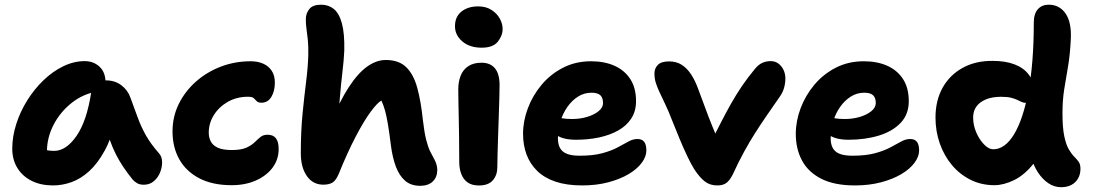

<svg xmlns="http://www.w3.org/2000/svg" viewBox="-20 -780 4659 818"><path d="M205.8 10Q154 10 114.9 -9.5Q75.8 -29 54 -64.4Q32.2 -99.8 32.2 -147Q32.2 -198 49.1 -251.1Q66 -304.2 96 -352.3Q126 -400.4 165.4 -438.2Q204.8 -476 249.8 -497.8Q294.8 -519.6 341.2 -519.6Q378.4 -519.6 404 -495.9Q429.6 -472.2 429.6 -428Q429.6 -412.2 420.6 -403Q411.6 -393.8 398 -391Q334 -380.6 284.9 -341.3Q235.8 -302 207.9 -247.6Q180 -193.2 180 -134.2Q180 -116.6 182.7 -102.1Q185.4 -87.6 193.4 -65.6L125 -168.2Q149.4 -149.8 167.6 -143.5Q185.8 -137.2 210.6 -137.2Q261.8 -137.2 305.9 -200.8Q350 -264.4 368.6 -387Q372.4 -411.2 390.3 -424.4Q408.2 -437.6 431.2 -437.6Q469.6 -437.6 497 -416.8Q524.4 -396 535.2 -365.2Q552.4 -318.6 566.7 -279.4Q581 -240.2 601.4 -203.8Q621.8 -167.4 656.6 -127.8Q670 -113.2 670.6 -90.8Q671.2 -68.4 662.2 -45.8Q653.2 -23.2 635.5 -8.1Q617.8 7 592.8 7Q575 7 563.8 0.3Q552.6 -6.4 544.6 -15.6Q523.2 -42.4 506.2 -67.5Q489.2 -92.6 474.5 -121.1Q459.8 -149.6 447.2 -185.4Q434.6 -221.2 422.2 -267.6L475.4 -272.2Q455.6 -192.2 425.8 -137.9Q396 -83.6 360.3 -51Q324.6 -18.4 285.3 -4.2Q246 10 205.8 10Z M967 9Q885.6 9 829.3 -20.3Q773 -49.6 744 -101.1Q715 -152.6 715 -220Q715 -282.8 741.5 -336.8Q768 -390.8 814.3 -431.9Q860.6 -473 920.5 -496Q980.4 -519 1048 -519Q1078.6 -519 1101.7 -508.6Q1124.8 -498.2 1137.9 -478.1Q1151 -458 1151 -428Q1151 -392 1136.1 -367.2Q1121.2 -342.4 1093.8 -342.4Q1079.8 -342.4 1073.7 -349Q1067.6 -355.6 1061.2 -361.7Q1054.8 -367.8 1037 -367.8Q988.8 -367.8 950.9 -346.3Q913 -324.8 891.2 -289.9Q869.4 -255 869.4 -215Q869.4 -194.2 878.1 -177.3Q886.8 -160.4 908.1 -150.6Q929.4 -140.8 967.8 -140.8Q1007.2 -140.8 1029.2 -150.7Q1051.2 -160.6 1064.3 -173.4Q1077.4 -186.2 1089.4 -196.1Q1101.4 -206 1120 -206Q1143.8 -206 1155.5 -191Q1167.2 -176 1167.2 -145Q1167.2 -100.6 1141.5 -66Q1115.8 -31.4 1070.5 -11.2Q1025.2 9 967 9Z M1357.6 6.8Q1313 6.8 1287.3 -30.1Q1261.6 -67 1261.6 -127Q1261.6 -221.4 1269.1 -296.6Q1276.6 -371.8 1284.3 -433.1Q1292 -494.4 1293.4 -545.4Q1294.2 -583.8 1291.5 -610.2Q1288.8 -636.6 1285.7 -657.4Q1282.6 -678.2 1283 -699.8Q1283.4 -723.4 1298.1 -741.7Q1312.8 -760 1347.8 -760Q1379.4 -760 1402 -741.9Q1424.6 -723.8 1436.5 -681Q1448.4 -638.2 1446.8 -564.4Q1445 -523.2 1438.8 -472.3Q1432.6 -421.4 1427.1 -353.5Q1421.6 -285.6 1422 -192.4L1388 -254.4Q1426.8 -348.2 1465.5 -407.9Q1504.2 -467.6 1543.8 -496Q1583.4 -524.4 1623.6 -524.4Q1679.4 -524.4 1710.7 -493.8Q1742 -463.2 1757.7 -405.9Q1773.4 -348.6 1781.8 -267.2Q1788 -214.4 1796 -183.4Q1804 -152.4 1813.1 -134.1Q1822.2 -115.8 1830.6 -101Q1836.2 -90.8 1839.6 -79.1Q1843 -67.4 1843 -56Q1843 -25.6 1824 -7Q1805 11.6 1769.8 11.6Q1730.6 11.6 1705.7 -10.2Q1680.8 -32 1666.6 -70.1Q1652.4 -108.2 1646 -156.4Q1638.8 -214.2 1632.8 -250.1Q1626.8 -286 1620.4 -308.9Q1614 -331.8 1605 -351.4Q1588.6 -343.4 1559.8 -304.6Q1531 -265.8 1495.8 -198.7Q1460.6 -131.6 1422.8 -38.4Q1411 -10.8 1396.3 -2Q1381.6 6.8 1357.6 6.8Z M2020.2 10.2Q1990.4 10.2 1972.3 -2.7Q1954.2 -15.6 1945.4 -38.5Q1936.6 -61.4 1936.6 -89Q1936.6 -153.6 1935.8 -198.4Q1935 -243.2 1934.5 -276.2Q1934 -309.2 1933.2 -338.2Q1932.4 -367.2 1932.4 -399.6Q1932.4 -431 1942.3 -456.8Q1952.2 -482.6 1974.5 -497.7Q1996.8 -512.8 2031.8 -512.8Q2067.2 -512.8 2087.3 -490.6Q2107.4 -468.4 2108.4 -421Q2108.4 -401.2 2107.5 -366Q2106.6 -330.8 2105.1 -288.5Q2103.6 -246.2 2102.2 -203.5Q2100.8 -160.8 2099.8 -125Q2098.8 -89.2 2098.8 -67.4Q2098.8 -34.2 2079.8 -12Q2060.8 10.2 2020.2 10.2ZM2032.2 -576.8Q1981 -576.8 1949.7 -603.6Q1918.4 -630.4 1918.4 -668.2Q1918.4 -708.8 1946.1 -730.8Q1973.8 -752.8 2017.2 -752.8Q2050.6 -752.8 2073.9 -737.8Q2097.2 -722.8 2109.3 -700.9Q2121.4 -679 2121.4 -656.8Q2121.4 -628 2100.9 -602.4Q2080.4 -576.8 2032.2 -576.8Z M2460.4 10Q2394.6 10 2346.9 -6Q2299.2 -22 2268.6 -52Q2238 -82 2223.2 -122Q2208.4 -162 2208.4 -210Q2208.4 -264 2228.8 -318.5Q2249.2 -373 2287.2 -418.5Q2325.2 -464 2378.7 -491.5Q2432.2 -519 2498.4 -519Q2555.2 -519 2598.1 -499.8Q2641 -480.6 2665.4 -442.9Q2689.8 -405.2 2689.8 -349Q2689.8 -306.6 2669.7 -275.5Q2649.6 -244.4 2614.2 -224.4Q2578.8 -204.4 2532.7 -194.5Q2486.6 -184.6 2433.8 -184.6Q2379.8 -184.6 2350.9 -204.4Q2322 -224.2 2322 -250.2Q2322 -264.4 2328.7 -271.5Q2335.4 -278.6 2351 -278.6Q2362 -278.6 2377 -275.8Q2392 -273 2417.8 -273Q2451.2 -273 2480.9 -281.8Q2510.6 -290.6 2529.9 -306.1Q2549.2 -321.6 2549.2 -341Q2549.2 -363 2537.9 -374Q2526.6 -385 2500.2 -385Q2468.8 -385 2442.7 -368.5Q2416.6 -352 2397.2 -324.4Q2377.8 -296.8 2367.4 -261.8Q2357 -226.8 2357 -189.8Q2357 -166.6 2365.6 -150Q2374.2 -133.4 2394.5 -125Q2414.8 -116.6 2449.4 -116.6Q2507.2 -116.6 2546.3 -127.3Q2585.4 -138 2611.7 -152.2Q2638 -166.4 2657.5 -177.1Q2677 -187.8 2695.6 -187.8Q2715.4 -187.8 2724.6 -175.6Q2733.8 -163.4 2733.8 -138.8Q2733.8 -112.8 2713.9 -86.1Q2694 -59.4 2657.8 -38Q2621.6 -16.6 2571.4 -3.3Q2521.2 10 2460.4 10Z M3035.6 10Q3005 10 2983.2 -6.6Q2961.4 -23.2 2937.8 -59Q2924.2 -80.8 2907.6 -115.7Q2891 -150.6 2875.1 -189.2Q2859.2 -227.8 2846.8 -258.8Q2828.8 -305.6 2814 -336.3Q2799.2 -367 2789.1 -388.9Q2779 -410.8 2773.6 -428.6Q2768.2 -446.4 2768.2 -467.4Q2768.2 -488.8 2782.8 -503.6Q2797.4 -518.4 2830.2 -518.4Q2862 -518.4 2884.6 -503.8Q2907.2 -489.2 2924.5 -462.9Q2941.8 -436.6 2954.8 -400.4Q2969 -363 2983.8 -322.4Q2998.6 -281.8 3014.8 -241.9Q3031 -202 3047.2 -165.4L3008 -172.8Q3032 -219.8 3053 -261Q3074 -302.2 3095.6 -340.2Q3117.2 -378.2 3141.6 -414.2Q3166 -450.2 3196.8 -487Q3211 -504.4 3227.3 -512Q3243.6 -519.6 3264 -519.6Q3282.6 -519.6 3296.6 -509Q3310.6 -498.4 3318.3 -481.8Q3326 -465.2 3326 -446Q3326 -425.8 3320.8 -407.1Q3315.6 -388.4 3305.8 -373.4Q3274 -327.6 3247.9 -289.7Q3221.8 -251.8 3198.2 -214.9Q3174.6 -178 3151 -135.1Q3127.4 -92.2 3101.6 -36.2Q3088.6 -10.8 3074.4 -0.4Q3060.2 10 3035.6 10Z M3622.4 10Q3534.6 10 3478.8 -18.5Q3423 -47 3396.7 -96.5Q3370.4 -146 3370.4 -210Q3370.4 -264 3390.8 -318.5Q3411.2 -373 3449.2 -418.5Q3487.2 -464 3540.7 -491.5Q3594.2 -519 3660.4 -519Q3717.2 -519 3760.1 -499.8Q3803 -480.6 3827.4 -442.9Q3851.8 -405.2 3851.8 -349Q3851.8 -292.8 3817 -256.4Q3782.2 -220 3724 -202.3Q3665.8 -184.6 3595.8 -184.6Q3541.8 -184.6 3512.9 -204.4Q3484 -224.2 3484 -250.2Q3484 -264.4 3490.7 -271.5Q3497.4 -278.6 3513 -278.6Q3524 -278.6 3539 -275.8Q3554 -273 3579.8 -273Q3613.2 -273 3642.9 -281.8Q3672.6 -290.6 3691.9 -306.1Q3711.2 -321.6 3711.2 -341Q3711.2 -363 3699.9 -374Q3688.6 -385 3662.2 -385Q3630.8 -385 3604.7 -368.5Q3578.6 -352 3559.2 -324.4Q3539.8 -296.8 3529.4 -261.8Q3519 -226.8 3519 -189.8Q3519 -166.6 3527.6 -150Q3536.2 -133.4 3556.5 -125Q3576.8 -116.6 3611.4 -116.6Q3669.2 -116.6 3708.3 -127.3Q3747.4 -138 3773.7 -152.2Q3800 -166.4 3819.5 -177.1Q3839 -187.8 3857.6 -187.8Q3877.4 -187.8 3886.6 -175.6Q3895.8 -163.4 3895.8 -138.8Q3895.8 -112.8 3875.9 -86.1Q3856 -59.4 3819.8 -38Q3783.6 -16.6 3733.4 -3.3Q3683.2 10 3622.4 10Z M4216.6 9Q4161.2 9 4115 -14Q4068.8 -37 4035.4 -77Q4002 -117 3983.8 -169Q3965.6 -221 3965.6 -279Q3965.6 -352 3996.1 -406.5Q4026.6 -461 4081.8 -491.2Q4137 -521.4 4209.6 -520.6Q4264 -520.6 4303 -505.5Q4342 -490.4 4363.4 -461.6Q4384.8 -432.8 4384.8 -390.4Q4384.8 -368.6 4375.2 -355.1Q4365.6 -341.6 4352 -341.6Q4341.2 -341.6 4332.6 -345.6Q4324 -349.6 4313.6 -354.6Q4303.2 -359.6 4287.4 -363.6Q4271.6 -367.6 4245.8 -367.6Q4190.6 -367.6 4158.3 -344.3Q4126 -321 4126 -279Q4126 -246.4 4139.4 -215.5Q4152.8 -184.6 4172.8 -164.3Q4192.8 -144 4211.4 -144Q4261.4 -144 4300.1 -207.5Q4338.8 -271 4361.6 -391.7Q4384.4 -512.4 4384.4 -683.8Q4384.4 -721.2 4401.6 -740.6Q4418.8 -760 4448 -760Q4493.8 -760 4519.9 -722.2Q4546 -684.4 4542 -611.8Q4538.8 -546 4530.2 -496.4Q4521.6 -446.8 4514.1 -400.2Q4506.6 -353.6 4506.6 -296.8Q4506.6 -235.8 4514.3 -199.4Q4522 -163 4533.7 -143.4Q4545.4 -123.8 4556.6 -112.6Q4567.8 -101.4 4575.5 -90.7Q4583.2 -80 4583.2 -61Q4583.2 -37.4 4573 -19.6Q4562.8 -1.8 4544.5 7.9Q4526.2 17.6 4500.6 17.6Q4471.4 17.6 4446 0.3Q4420.6 -17 4401.4 -46.6Q4382.2 -76.2 4372.2 -114.4Q4362.2 -152.6 4362.8 -194.2L4447 -219.2Q4424 -135 4384.9 -84.9Q4345.8 -34.8 4300.9 -12.9Q4256 9 4216.6 9Z"/></svg>

Font: Shantell Sans Light
Style: Regular
Weight: 300
Designer: Stephen Nixon, Anya Danilova, Shantell Martin
Foundry: Arrow Type
Version: Version 1.011;[c5ecc13dd]